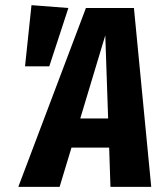

<svg xmlns="http://www.w3.org/2000/svg" viewBox="-20 -724 635 744"><path d="M408 0 403 -152H257L211 0H51L313 -693H499L566 0ZM291 -265H399L388 -587ZM102 -704 245 -693 171 -467H77Z"/></svg>

Font: Fira Sans Extra Condensed
Style: Bold Italic
Weight: 700
Width: 3
Italic angle: -8°
Designer: Carrois Corporate & Edenspiekermann AG
Foundry: Carrois Corporate GbR & Edenspiekermann AG
Version: Version 4.203